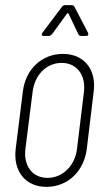

<svg xmlns="http://www.w3.org/2000/svg" viewBox="-20 -720 403 748"><path d="M150 -580H170C175 -580 179 -583 183 -587L241 -667C242 -669 246 -669 247 -667L285 -587C287 -583 290 -580 295 -580H316C323 -580 326 -585 323 -592L270 -694C268 -698 264 -700 260 -700H233C229 -700 224 -697 221 -693L145 -592C141 -585 142 -580 150 -580ZM161 8C244 8 307 -53 318 -139L345 -363C356 -449 308 -510 225 -510C142 -510 79 -449 69 -363L41 -139C31 -53 79 8 161 8ZM165 -27C106 -27 71 -74 79 -140L107 -362C115 -428 161 -475 220 -475C279 -475 315 -428 307 -362L280 -140C272 -74 224 -27 165 -27Z"/></svg>

Font: Barlow Condensed ExtraLight
Style: Italic
Weight: 275
Width: 3
Italic angle: -7°
Designer: Jeremy Tribby
Foundry: Tribby Type
Version: Version 1.422;hotconv 1.0.109;makeotfexe 2.5.65596